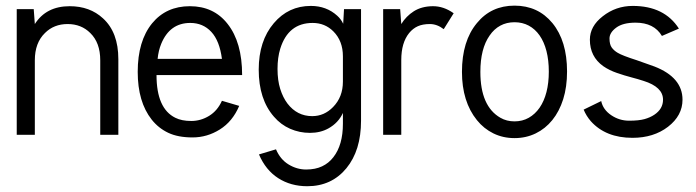

<svg xmlns="http://www.w3.org/2000/svg" viewBox="-20 -476 2459 678"><path d="M103 -391.1Q143.1 -454.1 226.1 -454.1Q297.4 -454.1 343.8 -411.1Q397.9 -361.8 397.9 -267.1V0H334V-263.2Q334 -325.2 298.8 -359.4Q267.1 -391.1 218.8 -391.1Q170.4 -391.1 138.7 -359.4Q103 -324.7 103 -263.2V0H39.1V-443.8H99.1Z M835 -210.9H532.7Q532.7 -92.8 599.1 -60.1Q621.6 -48.8 655.3 -48.8Q689 -48.8 718.5 -66.9Q748 -85 763.7 -120.1L824.7 -102.1Q801.3 -46.9 756.3 -18.8Q711.4 9.3 659.9 9.3Q608.4 9.3 574 -7.1Q539.6 -23.4 515.6 -53.7Q466.3 -116.2 466.3 -222.2Q466.3 -331.1 517.1 -393.6Q566.9 -454.1 650.4 -454.1Q734.9 -454.1 783.7 -391.6Q835 -326.7 835 -210.9ZM763.7 -268.1Q755.4 -332 726.1 -363.5Q696.8 -395 651.9 -395Q579.6 -395 549.3 -321.3Q539.6 -297.9 536.6 -268.1Z M1254.9 -49.8Q1254.9 55.2 1203.1 118.2Q1150.9 181.6 1064.9 181.6Q1006.8 181.6 962.4 153.1Q918 124.5 894.5 69.3L954.6 51.3Q969.7 86.9 999 104.7Q1028.3 122.6 1061 122.6Q1093.8 122.6 1117.4 111.3Q1141.1 100.1 1157.2 79.1Q1190.9 36.1 1190.9 -39.1V-77.1Q1174.8 -42 1139.6 -22.5Q1111.3 -6.8 1074.5 -6.8Q1037.6 -6.8 1004.6 -21.2Q971.7 -35.6 947.3 -64Q893.6 -125.5 893.6 -230Q893.6 -331.5 946.8 -394Q998.5 -455.1 1077.6 -455.1Q1132.8 -455.1 1170.9 -420.4Q1184.1 -408.7 1191.9 -392.1L1194.8 -443.8H1254.9ZM1190.9 -188V-276.9Q1190.9 -331.5 1157.2 -365.2Q1127.4 -395 1084 -395Q998 -395 969.7 -304.2Q960 -272.9 960 -232.7Q960 -192.4 969.5 -162.1Q979 -131.8 995.1 -110.4Q1029.3 -65.9 1082.5 -65.9Q1125 -65.9 1156.2 -98.1Q1190.9 -133.3 1190.9 -188Z M1582 -429.2 1546.9 -373Q1523.4 -391.1 1498 -391.1Q1472.7 -391.1 1455.3 -383.3Q1438 -375.5 1424.8 -359.4Q1397 -325.2 1397 -264.2V0H1333V-443.8H1393.1L1397 -391.1Q1414.1 -418.9 1441.4 -436.3Q1468.8 -453.6 1507.6 -454.1Q1546.4 -454.6 1582 -429.2Z M1982.4 -223.6Q1982.4 -168.9 1968.8 -125.7Q1955.1 -82.5 1930.4 -52Q1905.8 -21.5 1871.6 -4.9Q1837.4 11.7 1796.9 11.7Q1756.3 11.7 1722.4 -4.9Q1688.5 -21.5 1664.1 -51.8Q1611.3 -117.2 1611.3 -222.2Q1611.3 -331.1 1664.1 -394.5Q1714.4 -456.1 1796.9 -456.1Q1879.9 -456.1 1930.7 -394.5Q1982.4 -331.5 1982.4 -223.6ZM1709 -350.6Q1676.3 -304.2 1676.3 -222.2Q1676.3 -100.6 1747.1 -60.1Q1769 -47.4 1796.9 -47.4Q1824.7 -47.4 1847.2 -60.1Q1869.6 -72.8 1885.5 -95.7Q1901.4 -118.7 1909.7 -150.9Q1918 -183.1 1918 -223.1Q1918 -263.2 1909.7 -295.7Q1901.4 -328.1 1885.5 -350.8Q1869.6 -373.5 1847.2 -385.5Q1824.7 -397.5 1796.9 -397.5Q1769 -397.5 1746.8 -385.5Q1724.6 -373.5 1709 -350.6Z M2317.4 -349.1Q2289.6 -396 2224.1 -396Q2179.7 -396 2156 -378.4Q2132.3 -360.8 2132.3 -340.1Q2132.3 -319.3 2140.1 -308.3Q2147.9 -297.4 2161.1 -289.6Q2177.2 -279.8 2229 -263.2L2291 -241.2Q2390.1 -202.6 2390.1 -124Q2390.1 -67.9 2338.9 -28.3Q2288.1 10.7 2213.4 10.7Q2119.1 10.7 2066.4 -47.9Q2050.3 -66.4 2041 -88.9L2103 -119.1Q2109.4 -88.9 2138.2 -69.3Q2167 -49.8 2201.4 -49.8Q2235.8 -49.8 2255.9 -55.4Q2275.9 -61 2290.5 -70.8Q2321.3 -91.3 2321.3 -124Q2321.3 -168.9 2252.4 -190.4Q2232.9 -196.8 2209.5 -202.9Q2186 -209 2158.9 -218.3Q2131.8 -227.5 2110.4 -242.2Q2063 -275.9 2063 -335.9Q2063 -383.3 2108.4 -418.5Q2154.8 -455.1 2214.4 -455.1Q2326.2 -455.1 2377.4 -375Z"/></svg>

Font: Meera
Style: Regular
Weight: 400
Designer: Hussain KH and Suresh P for Swathanthra Malayalam Computing (SMC)
Version: 7.0.0+20160512